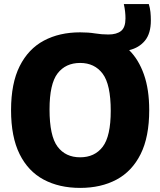

<svg xmlns="http://www.w3.org/2000/svg" viewBox="-20 -908 782 938"><path d="M371.5 10Q269.5 10 193.5 -30.5Q117.5 -71 75.8 -155Q34 -239 34 -370Q34 -501 76.2 -585Q118.5 -669 194.2 -709.5Q270 -750 371.5 -750Q412 -750 444 -744.8Q476 -739.5 509.5 -739.5Q550 -739.5 571.5 -756.8Q593 -774 593 -818Q593 -834 591.2 -850.8Q589.5 -867.5 585 -888H707Q713 -868.5 715 -849Q717 -829.5 717 -808.5Q717 -744.5 688.2 -709.5Q659.5 -674.5 611 -663Q657.5 -617 683.2 -544Q709 -471 709 -370Q709 -239 667 -155Q625 -71 549.2 -30.5Q473.5 10 371.5 10ZM371.5 -139.5Q442.5 -139.5 481.8 -191Q521 -242.5 521 -366.5Q521 -495.5 481.5 -548Q442 -600.5 371.5 -600.5Q300.5 -600.5 261.2 -549.2Q222 -498 222 -373.5Q222 -244 261 -191.8Q300 -139.5 371.5 -139.5Z"/></svg>

Font: Encode Sans SmCnd XBd
Style: Regular
Weight: 800
Width: 4
Designer: Multiple Designers
Foundry: Impallari Type
Version: Version 3.002; ttfautohint (v1.8.3) -l 8 -r 50 -G 200 -x 14 